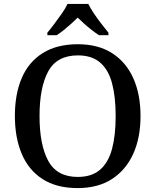

<svg xmlns="http://www.w3.org/2000/svg" viewBox="-20 -951 794 981"><path d="M377 10Q269 10 197.5 -36Q126 -82 91 -165Q56 -248 56 -359Q56 -470 91 -552Q126 -634 198 -679.5Q270 -725 378 -725Q481 -725 552.5 -679.5Q624 -634 661 -551.5Q698 -469 698 -358Q698 -247 660.5 -164.5Q623 -82 551.5 -36Q480 10 377 10ZM377 -47Q449 -47 491.5 -84Q534 -121 552.5 -190.5Q571 -260 571 -358Q571 -456 552.5 -525.5Q534 -595 491.5 -631.5Q449 -668 378 -668Q271 -668 226.5 -586.5Q182 -505 182 -358Q182 -211 226.5 -129Q271 -47 377 -47ZM222 -784Q238 -803 257.5 -829Q277 -855 296 -882Q315 -909 325 -931H431Q442 -909 460 -882Q478 -855 498.5 -829Q519 -803 534 -784V-771H486Q469 -782 449 -797.5Q429 -813 410.5 -829.5Q392 -846 377 -861Q362 -846 343.5 -829.5Q325 -813 306 -797.5Q287 -782 269 -771H222Z"/></svg>

Font: Noto Serif Gujarati Medium
Style: Regular
Weight: 500
Version: Version 2.102